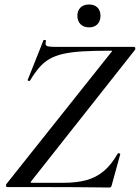

<svg xmlns="http://www.w3.org/2000/svg" viewBox="-20 -834 623 856"><path d="M469 2Q399 1 319.5 0.5Q240 0 160.5 0Q81 0 12 0Q8 0 7 -4.5Q6 -9 8 -13L475 -600Q480 -605 479.5 -606.5Q479 -608 473 -608Q400 -608 349 -605Q298 -602 262.5 -594Q227 -586 201.5 -571.5Q176 -557 155.5 -533.5Q135 -510 114 -475Q112 -472 107 -473.5Q102 -475 104 -479L174 -655Q175 -657 181 -655.5Q187 -654 185 -651Q180 -634 188 -629.5Q196 -625 230 -625Q288 -625 370 -625Q452 -625 577 -625Q582 -625 583 -620Q584 -615 582 -612L120 -27Q116 -22 116.5 -20.5Q117 -19 122 -19Q168 -19 204 -19Q240 -19 262 -19Q322 -19 365.5 -31Q409 -43 442.5 -71Q476 -99 504 -148Q506 -152 511.5 -150.5Q517 -149 516 -146L478 -8Q478 -5 475 -1.5Q472 2 469 2ZM377 -712Q353 -712 339 -726Q325 -740 325 -764Q325 -787 339 -800.5Q353 -814 377 -814Q401 -814 414.5 -800.5Q428 -787 428 -764Q428 -740 414.5 -726Q401 -712 377 -712Z"/></svg>

Font: Cormorant Garamond Light SemiBold
Style: Italic
Weight: 600
Italic angle: -10°
Version: Version 4.001